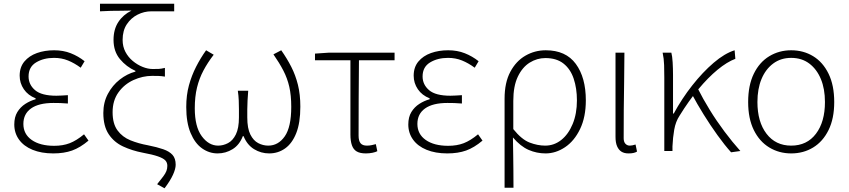

<svg xmlns="http://www.w3.org/2000/svg" viewBox="-20 -814 4574 1035"><path d="M267 13Q203 13 155.5 -6.5Q108 -26 82.5 -61.5Q57 -97 57 -143Q57 -183 73.5 -210Q90 -237 116.5 -254Q143 -271 172 -279V-284Q131 -300 108.5 -333Q86 -366 86 -406Q86 -452 111.5 -482.5Q137 -513 179 -528Q221 -543 272 -543Q321 -543 361.5 -527Q402 -511 436 -484L415 -449Q381 -474 346.5 -488Q312 -502 271 -502Q215 -502 174.5 -477.5Q134 -453 134 -402Q134 -358 169 -328Q204 -298 284 -298Q300 -298 313 -299Q326 -300 346 -301V-256Q323 -258 305 -258.5Q287 -259 268 -259Q189 -259 147.5 -229.5Q106 -200 106 -146Q106 -91 151 -59.5Q196 -28 272 -28Q319 -28 355.5 -42Q392 -56 433 -90L457 -56Q412 -18 368.5 -2.5Q325 13 267 13Z M867 201 827 179Q848 153 860 137Q872 121 877 108Q882 95 882 80Q882 62 871 50.5Q860 39 831.5 29Q803 19 749 9Q692 -2 643.5 -24.5Q595 -47 566 -90.5Q537 -134 537 -205Q537 -262 561.5 -308Q586 -354 625.5 -385Q665 -416 710 -428V-432Q661 -454 626.5 -495.5Q592 -537 592 -599Q592 -656 618 -695.5Q644 -735 689 -757Q655 -756 629.5 -756Q604 -756 579 -755.5Q554 -755 519 -753V-794H919V-753H796Q757 -753 721.5 -735Q686 -717 663.5 -683Q641 -649 641 -599Q641 -563 656 -534.5Q671 -506 695.5 -485.5Q720 -465 748.5 -453.5Q777 -442 803 -442Q823 -442 835.5 -442.5Q848 -443 869 -448V-401Q850 -404 835.5 -404.5Q821 -405 800 -405Q749 -405 699.5 -382.5Q650 -360 618.5 -316Q587 -272 587 -209Q587 -147 613.5 -111Q640 -75 683.5 -57.5Q727 -40 777 -31Q827 -21 860 -9.5Q893 2 910 21Q927 40 927 74Q927 96 912.5 128Q898 160 867 201Z M1153 13Q1108 13 1069.5 -14Q1031 -41 1007.5 -97Q984 -153 984 -237Q984 -301 998.5 -354Q1013 -407 1037 -454Q1061 -501 1091 -543L1132 -519Q1099 -476 1076.5 -433.5Q1054 -391 1042 -342Q1030 -293 1030 -230Q1030 -131 1067.5 -80Q1105 -29 1156 -29Q1183 -29 1209 -42.5Q1235 -56 1251.5 -89.5Q1268 -123 1268 -181Q1268 -202 1268 -225Q1268 -248 1267 -273Q1266 -298 1262 -325H1318Q1316 -298 1314.5 -273Q1313 -248 1313 -225Q1313 -202 1313 -181Q1313 -122 1329.5 -89Q1346 -56 1372 -42.5Q1398 -29 1426 -29Q1480 -29 1515 -79Q1550 -129 1550 -238Q1550 -300 1539.5 -346Q1529 -392 1507.5 -433.5Q1486 -475 1454 -521L1496 -543Q1527 -499 1550 -454Q1573 -409 1586 -357Q1599 -305 1599 -239Q1599 -152 1577 -96.5Q1555 -41 1517 -14Q1479 13 1431 13Q1387 13 1349.5 -10Q1312 -33 1293 -80H1289Q1271 -33 1234 -10Q1197 13 1153 13Z M1952 13Q1921 13 1903 2.5Q1885 -8 1877 -31Q1869 -54 1869 -89V-489H1678V-525L1751 -530H2107V-489H1915Q1914 -386 1913.5 -285Q1913 -184 1913 -83Q1913 -55 1923.5 -42Q1934 -29 1958 -29Q1971 -29 1983 -31.5Q1995 -34 2006 -37L2014 1Q2005 6 1988 9.5Q1971 13 1952 13Z M2391 13Q2327 13 2279.5 -6.5Q2232 -26 2206.5 -61.5Q2181 -97 2181 -143Q2181 -183 2197.5 -210Q2214 -237 2240.5 -254Q2267 -271 2296 -279V-284Q2255 -300 2232.5 -333Q2210 -366 2210 -406Q2210 -452 2235.5 -482.5Q2261 -513 2303 -528Q2345 -543 2396 -543Q2445 -543 2485.5 -527Q2526 -511 2560 -484L2539 -449Q2505 -474 2470.5 -488Q2436 -502 2395 -502Q2339 -502 2298.5 -477.5Q2258 -453 2258 -402Q2258 -358 2293 -328Q2328 -298 2408 -298Q2424 -298 2437 -299Q2450 -300 2470 -301V-256Q2447 -258 2429 -258.5Q2411 -259 2392 -259Q2313 -259 2271.5 -229.5Q2230 -200 2230 -146Q2230 -91 2275 -59.5Q2320 -28 2396 -28Q2443 -28 2479.5 -42Q2516 -56 2557 -90L2581 -56Q2536 -18 2492.5 -2.5Q2449 13 2391 13Z M2700 198V-282Q2700 -369 2731 -427Q2762 -485 2812.5 -514Q2863 -543 2922 -543Q3030 -543 3084 -469.5Q3138 -396 3138 -273Q3138 -183 3107 -118.5Q3076 -54 3026 -20.5Q2976 13 2921 13Q2873 13 2829.5 -6Q2786 -25 2745 -73Q2746 -21 2746.5 20.5Q2747 62 2747.5 104Q2748 146 2748 198ZM2919 -29Q2967 -29 3005.5 -59.5Q3044 -90 3067 -145.5Q3090 -201 3090 -273Q3090 -338 3072.5 -390Q3055 -442 3017.5 -471.5Q2980 -501 2920 -501Q2875 -501 2835.5 -476.5Q2796 -452 2771.5 -401Q2747 -350 2747 -270V-118Q2792 -62 2835 -45.5Q2878 -29 2919 -29Z M3368 13Q3345 13 3330 3.5Q3315 -6 3306.5 -25.5Q3298 -45 3298 -76V-530H3346Q3346 -452 3344.5 -375Q3343 -298 3342.5 -221.5Q3342 -145 3342 -69Q3342 -49 3351.5 -39Q3361 -29 3375 -29Q3382 -29 3389 -30.5Q3396 -32 3406 -35L3414 3Q3406 8 3395 10.5Q3384 13 3368 13Z M3561 0V-396Q3561 -428 3560 -463Q3559 -498 3552 -530H3599Q3604 -512 3606 -478Q3608 -444 3608 -410V-202H3612Q3656 -283 3712 -354Q3768 -425 3827 -475.5Q3886 -526 3940 -543L3944 -497Q3899 -480 3848 -438Q3797 -396 3745 -333.5Q3693 -271 3643 -190Q3622 -158 3614.5 -115Q3607 -72 3605 -25V0ZM3921 7Q3886 -32 3847.5 -85.5Q3809 -139 3773 -197Q3737 -255 3710 -306L3743 -334Q3769 -282 3805.5 -222.5Q3842 -163 3885 -105.5Q3928 -48 3971 0Z M4245 13Q4180 13 4127 -19Q4074 -51 4043.5 -113Q4013 -175 4013 -264Q4013 -354 4043.5 -416.5Q4074 -479 4127 -511Q4180 -543 4245 -543Q4311 -543 4363.5 -511Q4416 -479 4446.5 -416.5Q4477 -354 4477 -264Q4477 -175 4446.5 -113Q4416 -51 4363.5 -19Q4311 13 4245 13ZM4245 -29Q4330 -29 4378.5 -93Q4427 -157 4427 -264Q4427 -335 4405 -388Q4383 -441 4342.5 -471.5Q4302 -502 4245 -502Q4189 -502 4148 -471.5Q4107 -441 4085 -388Q4063 -335 4063 -264Q4063 -157 4112 -93Q4161 -29 4245 -29Z"/></svg>

Font: Noto Sans TC ExtraLight
Style: Regular
Weight: 250
Designer: Ryoko NISHIZUKA  (kana, bopomofo & ideographs); Paul D. Hunt (Latin, Greek & Cyrillic); Sandoll Communications , Soo-you
Foundry: Adobe
Version: Version 2.004-H2;hotconv 1.0.118;makeotfexe 2.5.65603